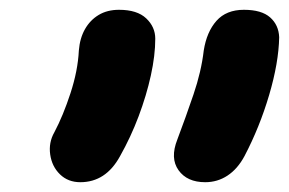

<svg xmlns="http://www.w3.org/2000/svg" viewBox="-20 -735 590 392"><path d="M399 -363Q362 -363 344.5 -387.5Q327 -412 342 -450Q359 -495 375 -542Q391 -589 396 -632Q402 -670 422 -692.5Q442 -715 478 -715Q514 -715 531.5 -699.5Q549 -684 550 -659Q549 -607 529.5 -541Q510 -475 479 -416Q465 -390 444.5 -376.5Q424 -363 399 -363ZM144 -363Q119 -363 102.5 -379Q86 -395 82.5 -419.5Q79 -444 91 -465Q109 -499 124 -545Q139 -591 141 -632Q143 -657 153.5 -675.5Q164 -694 181.5 -704.5Q199 -715 223 -715Q260 -715 278.5 -697.5Q297 -680 297 -656Q297 -622 288 -581Q279 -540 263 -497.5Q247 -455 225 -416Q196 -363 144 -363Z"/></svg>

Font: Shantell Sans Light
Style: Bold Italic
Weight: 700
Italic angle: -11°
Version: Version 1.011;[c5ecc13dd]